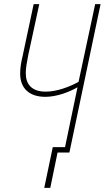

<svg xmlns="http://www.w3.org/2000/svg" viewBox="-20 -734 504 924"><path d="M193 170H222L257 0H314L464 -714H438L358 -340C312 -315 253 -293 200 -293C132 -293 104 -329 104 -382C104 -407 109 -432 116 -469L169 -714H142L89 -465C81 -432 77 -405 77 -380C77 -307 123 -268 198 -268C252 -268 311 -290 353 -314L293 -26H234Z"/></svg>

Font: Noto Sans Condensed Thin
Style: Italic
Weight: 100
Width: 3
Italic angle: -12°
Designer: Monotype Design Team
Foundry: Monotype Imaging Inc.
Version: Version 2.013